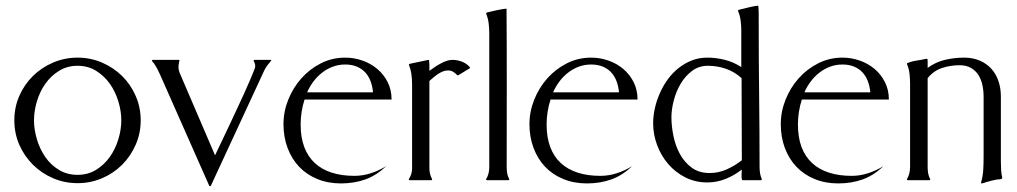

<svg xmlns="http://www.w3.org/2000/svg" viewBox="-20 -626 3534 667"><path d="M249.5 -425.8Q294.4 -425.8 334.2 -408.7Q374 -391.6 404.1 -362.1Q434.1 -332.5 451.4 -292.7Q468.8 -252.9 468.8 -208Q468.8 -163.1 451.4 -123.3Q434.1 -83.5 404.3 -53.7Q374.5 -23.9 334.5 -6.8Q294.4 10.3 249.5 10.3Q204.6 10.3 164.6 -6.8Q124.5 -23.9 94.5 -53.7Q64.5 -83.5 47.1 -123Q29.8 -162.6 29.8 -208Q29.8 -253.4 47.1 -293Q64.5 -332.5 94.5 -362.1Q124.5 -391.6 164.6 -408.7Q204.6 -425.8 249.5 -425.8ZM249.5 -397.5Q213.4 -397.5 185.1 -379.9Q156.7 -362.3 137.5 -335Q118.2 -307.6 108.2 -273.9Q98.1 -240.2 98.1 -208Q98.1 -175.8 108.2 -142.1Q118.2 -108.4 137.2 -80.8Q156.2 -53.2 184.6 -35.9Q212.9 -18.6 249.5 -18.6Q285.6 -18.6 314 -36.1Q342.3 -53.7 361.6 -81.1Q380.9 -108.4 391.1 -142.1Q401.4 -175.8 401.4 -208Q401.4 -240.2 391.1 -273.9Q380.9 -307.6 361.6 -335Q342.3 -362.3 314 -379.9Q285.6 -397.5 249.5 -397.5Z M507.3 -414.1 509.8 -418H601.6L603.5 -417Q602.5 -411.1 601.3 -405.3Q600.1 -399.4 600.1 -393.1Q600.1 -381.3 605.5 -369.6L727.1 -86.4Q730.5 -93.8 738.3 -110.1Q746.1 -126.5 756.6 -148.4Q767.1 -170.4 779.3 -196.3Q791.5 -222.2 803.7 -248.5Q815.9 -274.9 827.4 -299.8Q838.9 -324.7 847.4 -345Q856 -365.2 861.3 -378.4Q866.7 -391.6 866.7 -395Q866.7 -400.4 865.2 -405Q863.8 -409.7 861.3 -414.1V-417Q861.8 -417 863 -417.5Q864.3 -418 864.7 -418H919.4L922.9 -416.5Q916 -408.2 909.2 -399.4Q902.3 -390.6 897.9 -380.9L712.4 19.5L710 21L707 19.5L535.2 -368.7Q532.7 -373.5 529.8 -379.9Q526.9 -386.2 523.2 -392.8Q519.5 -399.4 515.4 -405Q511.2 -410.6 507.3 -414.1Z M1038.1 -280.3Q1031.2 -259.3 1027.8 -237.3Q1024.4 -215.3 1024.4 -193.4Q1024.4 -148.4 1037.1 -115Q1049.8 -81.5 1074 -59.3Q1098.1 -37.1 1132.8 -26.1Q1167.5 -15.1 1210.9 -15.1Q1240.2 -15.1 1268.3 -24.2Q1296.4 -33.2 1321.3 -48.8Q1288.1 -16.6 1249.3 -2.7Q1210.4 11.2 1164.6 11.2Q1119.1 11.2 1082 -4.2Q1044.9 -19.5 1019 -46.9Q993.2 -74.2 979 -112.1Q964.8 -149.9 964.8 -194.8Q964.8 -238.3 981.4 -279.8Q998 -321.3 1026.9 -353.8Q1055.7 -386.2 1094.7 -406Q1133.8 -425.8 1179.2 -425.8Q1210.4 -425.8 1239.5 -415.5Q1268.6 -405.3 1291 -386.2Q1313.5 -367.2 1326.9 -340.3Q1340.3 -313.5 1340.3 -280.3ZM1275.9 -305.2Q1273.9 -326.7 1267.1 -344.5Q1260.3 -362.3 1248.3 -375Q1236.3 -387.7 1219 -394.8Q1201.7 -401.9 1179.2 -401.9Q1156.2 -401.9 1136 -394.3Q1115.7 -386.7 1098.9 -373.5Q1082 -360.4 1068.8 -342.8Q1055.7 -325.2 1046.9 -305.2Z M1471.7 -41.5Q1471.7 -21 1481 -3.9V-1Q1480.5 -1 1479.5 -0.5Q1478.5 0 1478 0H1403.3Q1402.8 0 1401.9 -0.5Q1400.9 -1 1400.4 -1V-3.9Q1411.6 -21 1411.6 -41.5V-331.5Q1411.6 -349.1 1409.4 -366.7Q1407.2 -384.3 1400.4 -400.4V-401.4L1403.3 -404.3L1468.3 -418L1470.7 -417Q1471.7 -407.7 1471.7 -398.4Q1471.7 -389.2 1471.7 -379.9Q1479.5 -385.7 1489.3 -392.3Q1499 -398.9 1509.3 -404.5Q1519.5 -410.2 1530.3 -414.1Q1541 -418 1551.3 -418Q1568.4 -418 1584.5 -411.9Q1600.6 -405.8 1611.8 -393.1L1612.8 -390.1L1611.8 -388.7L1572.3 -364.7H1568.4Q1562.5 -371.6 1554.4 -376.5Q1546.4 -381.3 1536.6 -381.3Q1526.9 -381.3 1518.1 -377.7Q1509.3 -374 1501.2 -368.7Q1493.2 -363.3 1485.8 -356.9Q1478.5 -350.6 1471.7 -344.7Z M1739.7 -595.7Q1740.7 -457 1740.5 -320.6Q1740.2 -184.1 1740.2 -45.4Q1740.2 -34.7 1741.9 -24.2Q1743.7 -13.7 1749 -3.9V-1Q1747.1 0 1745.6 0H1671.4L1668.9 -1V-3.9Q1674.8 -13.7 1677.2 -23.9Q1679.7 -34.2 1679.7 -45.4V-509.3Q1679.7 -526.9 1677.7 -544.2Q1675.8 -561.5 1668.9 -578.1V-579.6L1671.4 -582.5Q1677.7 -584 1687 -586.2Q1696.3 -588.4 1706.1 -590.6Q1715.8 -592.8 1724.9 -594.2Q1733.9 -595.7 1739.7 -595.7Z M1892.6 -280.3Q1885.7 -259.3 1882.3 -237.3Q1878.9 -215.3 1878.9 -193.4Q1878.9 -148.4 1891.6 -115Q1904.3 -81.5 1928.5 -59.3Q1952.6 -37.1 1987.3 -26.1Q2022 -15.1 2065.4 -15.1Q2094.7 -15.1 2122.8 -24.2Q2150.9 -33.2 2175.8 -48.8Q2142.6 -16.6 2103.8 -2.7Q2064.9 11.2 2019 11.2Q1973.6 11.2 1936.5 -4.2Q1899.4 -19.5 1873.5 -46.9Q1847.7 -74.2 1833.5 -112.1Q1819.3 -149.9 1819.3 -194.8Q1819.3 -238.3 1835.9 -279.8Q1852.5 -321.3 1881.3 -353.8Q1910.2 -386.2 1949.2 -406Q1988.3 -425.8 2033.7 -425.8Q2064.9 -425.8 2094 -415.5Q2123 -405.3 2145.5 -386.2Q2168 -367.2 2181.4 -340.3Q2194.8 -313.5 2194.8 -280.3ZM2130.4 -305.2Q2128.4 -326.7 2121.6 -344.5Q2114.7 -362.3 2102.8 -375Q2090.8 -387.7 2073.5 -394.8Q2056.2 -401.9 2033.7 -401.9Q2010.7 -401.9 1990.5 -394.3Q1970.2 -386.7 1953.4 -373.5Q1936.5 -360.4 1923.3 -342.8Q1910.2 -325.2 1901.4 -305.2Z M2614.3 -606Q2615.7 -591.8 2615.7 -577.4Q2615.7 -563 2615.7 -548.8Q2615.7 -421.9 2617.2 -297.1Q2618.7 -172.4 2618.7 -45.4Q2618.7 -34.7 2620.4 -24.2Q2622.1 -13.7 2626.5 -3.9L2625.5 -1L2624.5 0H2560.1Q2558.6 0 2557.6 -2.4Q2556.6 -4.9 2556.4 -7.8Q2556.2 -10.7 2556.2 -13.4Q2556.2 -16.1 2556.2 -16.6Q2556.2 -22 2556.4 -26.9Q2556.6 -31.7 2557.1 -37.1Q2531.2 -16.6 2500.7 -4.4Q2470.2 7.8 2437 7.8Q2396 7.8 2361.3 -9.5Q2326.7 -26.9 2301.8 -55.7Q2276.9 -84.5 2262.9 -121.6Q2249 -158.7 2249 -197.8Q2249 -223.6 2255.1 -250.5Q2261.2 -277.3 2272.5 -302.7Q2283.7 -328.1 2300 -350.6Q2316.4 -373 2337.4 -389.6Q2358.4 -406.2 2383.3 -416Q2408.2 -425.8 2437 -425.8Q2468.3 -425.8 2498.5 -418Q2528.8 -410.2 2555.2 -393.1V-519.5Q2555.2 -536.6 2553 -554.2Q2550.8 -571.8 2543.9 -587.9V-589.8L2546.4 -591.8Q2553.2 -593.3 2562.3 -595.7Q2571.3 -598.1 2580.6 -600.3Q2589.8 -602.5 2598.6 -604.2Q2607.4 -606 2614.3 -606ZM2556.2 -354.5Q2532.2 -376.5 2502 -387Q2471.7 -397.5 2439.5 -397.5Q2407.7 -397.5 2384 -379.6Q2360.4 -361.8 2344.5 -335Q2328.6 -308.1 2320.6 -276.9Q2312.5 -245.6 2312.5 -218.8Q2312.5 -188.5 2319.3 -154.3Q2326.2 -120.1 2341.8 -91.3Q2357.4 -62.5 2382.8 -43.7Q2408.2 -24.9 2445.3 -24.9Q2476.1 -24.9 2504.6 -37.6Q2533.2 -50.3 2557.1 -69.3Z M2765.6 -280.3Q2758.8 -259.3 2755.4 -237.3Q2752 -215.3 2752 -193.4Q2752 -148.4 2764.6 -115Q2777.3 -81.5 2801.5 -59.3Q2825.7 -37.1 2860.4 -26.1Q2895 -15.1 2938.5 -15.1Q2967.8 -15.1 2995.8 -24.2Q3023.9 -33.2 3048.8 -48.8Q3015.6 -16.6 2976.8 -2.7Q2938 11.2 2892.1 11.2Q2846.7 11.2 2809.6 -4.2Q2772.5 -19.5 2746.6 -46.9Q2720.7 -74.2 2706.5 -112.1Q2692.4 -149.9 2692.4 -194.8Q2692.4 -238.3 2709 -279.8Q2725.6 -321.3 2754.4 -353.8Q2783.2 -386.2 2822.3 -406Q2861.3 -425.8 2906.7 -425.8Q2938 -425.8 2967 -415.5Q2996.1 -405.3 3018.6 -386.2Q3041 -367.2 3054.4 -340.3Q3067.9 -313.5 3067.9 -280.3ZM3003.4 -305.2Q3001.5 -326.7 2994.6 -344.5Q2987.8 -362.3 2975.8 -375Q2963.9 -387.7 2946.5 -394.8Q2929.2 -401.9 2906.7 -401.9Q2883.8 -401.9 2863.5 -394.3Q2843.3 -386.7 2826.4 -373.5Q2809.6 -360.4 2796.4 -342.8Q2783.2 -325.2 2774.4 -305.2Z M3202.6 -45.4Q3202.6 -34.7 3204.3 -24.2Q3206.1 -13.7 3211.4 -3.9V-1Q3210.9 -1 3210 -0.5Q3209 0 3208.5 0H3133.8Q3133.3 0 3132.3 -0.5Q3131.3 -1 3130.9 -1V-3.9Q3141.6 -22.5 3141.6 -45.4V-335.4Q3141.6 -352.5 3139.6 -369.9Q3137.7 -387.2 3130.9 -403.3V-406.2Q3147 -413.1 3164.1 -415.5Q3181.2 -418 3198.2 -421.9L3201.2 -420.9L3202.6 -418.9V-390.1Q3230.5 -410.6 3263.2 -418.2Q3295.9 -425.8 3329.6 -425.8Q3359.9 -425.8 3383.5 -415.5Q3407.2 -405.3 3423.6 -387.5Q3439.9 -369.6 3448.5 -344.7Q3457 -319.8 3457 -290.5V-65.9Q3457 -51.3 3457.8 -36.6Q3458.5 -22 3461.9 -7.8Q3461.4 -6.3 3459 -3.9Q3441.9 -2.9 3425 1.5Q3408.2 5.9 3392.1 11.2L3388.7 10.7L3388.2 7.8Q3394.5 -14.2 3395.8 -36.4Q3397 -58.6 3397 -81.1V-290.5Q3397 -311 3392.8 -330.6Q3388.7 -350.1 3378.9 -365.5Q3369.1 -380.9 3353 -390.1Q3336.9 -399.4 3313.5 -399.4Q3281.7 -399.4 3252.7 -389.9Q3223.6 -380.4 3202.6 -354.5Z"/></svg>

Font: CAT Linz
Style: Regular
Weight: 400
Designer: Peter Wiegel
Foundry: Peter Wiegel
Version: Version 1.08